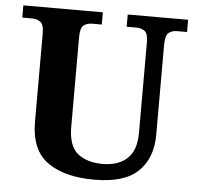

<svg xmlns="http://www.w3.org/2000/svg" viewBox="-52 -767 851 830"><g transform="rotate(5 373.5 -352.0)"><path d="M387 10Q257 10 183.5 -42.5Q110 -95 110 -218V-600Q110 -640 94.5 -650.5Q79 -661 59 -661H16V-714H361V-661H319Q298 -661 283 -650Q268 -639 268 -596V-210Q268 -126 308.5 -93.5Q349 -61 417 -61Q484 -61 523 -96.5Q562 -132 562 -208V-600Q562 -640 547 -650.5Q532 -661 511 -661H469V-714H731V-661H688Q667 -661 652 -650Q637 -639 637 -596V-206Q637 -106 577.5 -48Q518 10 387 10Z"/></g></svg>

Font: Noto Serif Vithkuqi
Style: Bold
Weight: 700
Version: Version 1.005